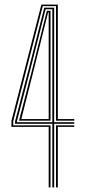

<svg xmlns="http://www.w3.org/2000/svg" viewBox="-20 -820 378 840"><path d="M193 0V-265H30V-291.2L161 -800H233V-299H305V-292.2H225V-793.2H167.2L38 -290.5V-271.8H201V0ZM225 0V-271.8H305V-265H233V0ZM209 0V-278.5H46V-289.8L107.8 -527L173.5 -786.5H217V-398.5V-285.5H305V-278.5H217V0ZM54 -285.5H209V-394.5V-779.5H179.5L114.5 -522.5L54 -288.8ZM63.2 -292.2 121.2 -517.8 185 -772.8H201V-391V-292.2ZM73.2 -299H193V-387V-766H190.5L127.5 -513.2Z"/></svg>

Font: Big Shoulders Inline Text Thin
Style: Regular
Weight: 100
Designer: Patric King
Foundry: XO Type Co
Version: Version 2.002